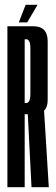

<svg xmlns="http://www.w3.org/2000/svg" viewBox="-20 -785 235 805"><path d="M11 0V-675H118.8Q179.9 -675 179.9 -612.1Q179.9 -549.2 179.9 -486.4Q179.9 -424.2 179.9 -365.2Q179.9 -306.2 119.1 -306.2H83.5V0ZM112.1 0 96.1 -314.1 164.4 -326.6 184.6 0ZM83.5 -353.2H89.9Q107.4 -353.2 107.4 -391.8Q107.4 -430.2 107.4 -486.4Q107.4 -542.5 107.4 -581.5Q107.4 -620.5 89.9 -620.5H83.5ZM58.8 -691 87.4 -764.8H137.5L94 -691Z"/></svg>

Font: Anybody UltraCondensed Thin
Style: Regular
Weight: 100
Width: 1
Designer: Tyler Finck
Foundry: Etcetera Type Company
Version: Version 1.110